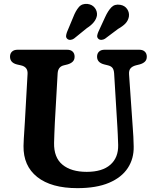

<svg xmlns="http://www.w3.org/2000/svg" viewBox="-20 -958 810 996"><path d="M589 -298 572 -578Q570.5 -597.5 562.8 -606.5Q555 -615.5 540 -619L520 -624Q483.5 -633.5 483.5 -664Q483.5 -680.5 493.8 -690.2Q504 -700 522.5 -700H702.5Q721 -700 731.2 -690.2Q741.5 -680.5 741.5 -664Q741.5 -648 732 -638.5Q722.5 -629 705 -624L685 -619Q666 -614 657 -603.2Q648 -592.5 649.5 -572L668.5 -298.5Q670.5 -273 671.8 -248.8Q673 -224.5 673.5 -198.5Q675 -135.5 643 -86.5Q611 -37.5 545.8 -9.8Q480.5 18 381.5 18Q246 18 173.2 -39.8Q100.5 -97.5 102 -201Q102 -215.5 103.5 -238.8Q105 -262 106.5 -285.8Q108 -309.5 109 -326L123 -575Q125 -611 88.5 -619L68.5 -623.5Q32 -632.5 32 -664Q32 -680.5 42.2 -690.2Q52.5 -700 71.5 -700H328Q347 -700 357 -690.2Q367 -680.5 367 -664Q367 -648 357.5 -638.5Q348 -629 331 -624L311 -619Q281 -612 279 -577L264.5 -322Q263 -290 262 -264Q261 -238 260.5 -217Q259 -141 304 -103.8Q349 -66.5 430 -66.5Q510.5 -66.5 552.5 -103.5Q594.5 -140.5 593 -206Q592 -238.5 591 -259Q590 -279.5 589 -298ZM360 -869.5Q372.5 -902 389 -921.2Q405.5 -940.5 434.5 -937.5Q458.5 -934.5 471.8 -917.2Q485 -900 483 -878.5Q477.5 -842 430.5 -812L364 -758Q355.5 -752 345.5 -751.2Q335.5 -750.5 329 -756.5Q322 -763 322.8 -771.8Q323.5 -780.5 327.5 -791.5ZM525.5 -869.5Q540 -901.5 557.5 -919.8Q575 -938 604 -933Q627.5 -929 639.8 -910.8Q652 -892.5 648.5 -871Q644.5 -851 631.2 -836.8Q618 -822.5 592.5 -808L524.5 -757Q515.5 -751.5 505.8 -751.2Q496 -751 489.5 -757.5Q483 -764.5 484.2 -773.2Q485.5 -782 490 -792.5Z"/></svg>

Font: Fraunces 9pt SuperSoft SemiBold
Style: Regular
Weight: 600
Version: Version 1.000;[0bf87f6ff]